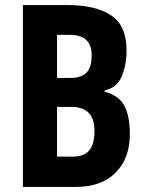

<svg xmlns="http://www.w3.org/2000/svg" viewBox="-20 -800 574 754"><path d="M248 -780Q355 -780 416 -740Q477 -700 477 -601Q477 -545 458 -500Q439 -455 391 -445V-440Q449 -424 469.5 -382.5Q490 -341 490 -274Q490 -178 434 -122Q378 -66 279 -66H70V-780ZM257 -494Q299 -494 319.5 -514.5Q340 -535 340 -583Q340 -663 255 -663H204V-494ZM204 -380V-185H268Q310 -185 330.5 -209.5Q351 -234 351 -286Q351 -334 328 -357Q305 -380 263 -380Z"/></svg>

Font: Noto Sans Malayalam UI ExtraCondensed
Style: Bold
Weight: 700
Width: 2
Designer: Jelle Bosma - Monotype Design Team
Foundry: Monotype Imaging Inc.
Version: Version 2.104; ttfautohint (v1.8.4.7-5d5b)